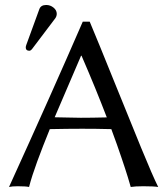

<svg xmlns="http://www.w3.org/2000/svg" viewBox="-20 -745 669 768"><path d="M407.2 -275.4Q385.7 -331.5 360.6 -393.1Q335.4 -454.6 306.2 -522H304.2L198.7 -275.9Q210.4 -275.9 248.5 -274.9Q286.6 -273.9 303.2 -273.9Q345.7 -273.9 407.2 -275.4ZM179.2 -228.5Q150.4 -157.7 128.9 -99.1Q107.4 -40.5 96.2 2.9Q84 0 50.8 0Q27.8 0 16.1 2.9Q186 -370.1 311 -658.2H338.9Q373 -577.1 435.5 -422.1Q498 -267.1 544.4 -154.1Q590.8 -41 612.8 2.9Q595.7 0 553.2 0Q520 0 502.9 2.9Q501 -3.9 498.3 -12.9Q495.6 -22 491 -37.4Q486.3 -52.7 480 -72Q473.6 -91.3 465.8 -114.5Q458 -137.7 447.5 -167.5Q437 -197.3 425.3 -228.5Q392.6 -229.5 363.3 -229.7Q334 -230 308.1 -230Q251 -230 179.2 -228.5ZM165 -725.1Q181.2 -725.1 194.1 -714.6Q207 -704.1 207 -689.9Q207 -680.2 201.2 -671.9L108.9 -549.8Q103 -542 97.2 -542Q83 -542 83 -555.2Q83 -559.1 85 -564.9L137.2 -708Q143.1 -725.1 165 -725.1Z"/></svg>

Font: Biolilbert
Style: Regular
Weight: 400
Designer: Philipp H. Poll
Foundry: Philipp H. Poll
Version: Version 1.1.0